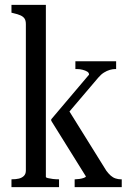

<svg xmlns="http://www.w3.org/2000/svg" viewBox="-20 -767 526 787"><path d="M479 0H286V-32H288Q295 -32 305.5 -33.5Q316 -35 324 -38Q332 -41 332 -44L190 -272V-278L345 -461Q345 -469 337.5 -473.5Q330 -478 318.5 -481Q307 -484 295 -484H289V-516H456V-484H452Q442 -484 430 -480.5Q418 -477 406 -469.5Q394 -462 383 -449L252 -295L256 -324L416 -67Q425 -55 434 -47Q443 -39 454 -35.5Q465 -32 475 -32H479ZM168 -747V-42Q168 -39 176 -37Q184 -35 196 -33.5Q208 -32 220 -32H222V0H27V-32H28Q45 -32 57.5 -35Q70 -38 78 -46Q86 -54 86 -68V-668Q86 -683 80.5 -691Q75 -699 64 -704Q53 -709 35 -713L27 -715V-747Z"/></svg>

Font: Roboto Serif 120pt ExtraCondensed
Style: Regular
Weight: 400
Width: 2
Designer: Greg Gazdowicz
Foundry: Commercial Type
Version: Version 1.008